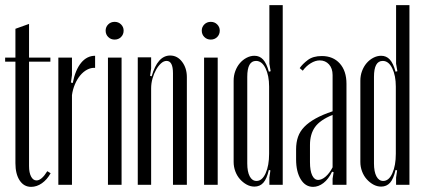

<svg xmlns="http://www.w3.org/2000/svg" viewBox="-20 -719 1650 747"><path d="M101 8Q73 8 56.5 -17Q40 -42 40 -84V-479H0V-495H40V-607L93 -626V-495H176V-479H93V-73Q93 -47 101 -32Q109 -17 122 -17Q142 -17 164 -53L177 -45Q163 -20 143 -6Q123 8 101 8Z M260 -495V-427L256 -398L263 -396Q273 -447 295.5 -474.5Q318 -502 350 -502V-455Q334 -456 319 -448Q304 -440 292 -425.5Q280 -411 271.5 -391Q263 -371 260 -349V0H207V-495Z M391 -600Q391 -614 401 -624Q411 -634 426 -634Q441 -634 451 -624Q461 -614 461 -600Q461 -585 451 -575Q441 -565 426 -565Q411 -565 401 -575Q391 -585 391 -600ZM453 -495V0H400V-495Z M570 -422Q593 -503 642 -503Q670 -503 688.5 -478.5Q707 -454 707 -419V0H653V-434Q653 -482 628 -482Q617 -482 606.5 -472.5Q596 -463 587.5 -448Q579 -433 573.5 -414Q568 -395 568 -375V0H516V-496H568V-453L564 -424Z M765 -600Q765 -614 775 -624Q785 -634 800 -634Q815 -634 825 -624Q835 -614 835 -600Q835 -585 825 -575Q815 -565 800 -565Q785 -565 775 -575Q765 -585 765 -600ZM827 -495V0H774V-495Z M1032 -56 1026 -58Q1018 -23 1004.5 -8Q991 7 970 7Q954 7 939.5 -1Q925 -9 913.5 -22Q902 -35 895.5 -52.5Q889 -70 889 -89V-405Q889 -425 895.5 -442.5Q902 -460 913 -473Q924 -486 939 -494Q954 -502 970 -502Q990 -502 1003.5 -487.5Q1017 -473 1026 -440L1033 -442L1028 -471V-699H1080V0H1028V-28ZM1027 -382Q1027 -425 1013 -453.5Q999 -482 976 -482Q942 -482 942 -420V-83Q942 -51 951.5 -33Q961 -15 978 -15Q1000 -15 1013.5 -45Q1027 -75 1027 -121Z M1132 -138Q1132 -165 1139.5 -186.5Q1147 -208 1164 -225.5Q1181 -243 1208 -258Q1235 -273 1274 -286V-427Q1274 -453 1260 -468.5Q1246 -484 1224 -484Q1207 -484 1189 -473Q1171 -462 1158 -444L1146 -454Q1157 -470 1177.5 -485.5Q1198 -501 1232 -501Q1276 -501 1302 -472Q1328 -443 1328 -393V0H1274V-24L1278 -49L1272 -51Q1258 -22 1238.5 -7Q1219 8 1198 8Q1168 8 1150 -21.5Q1132 -51 1132 -99ZM1218 -19Q1232 -19 1247 -32Q1262 -45 1274 -68V-272Q1225 -252 1205.5 -224.5Q1186 -197 1186 -155V-88Q1186 -55 1194.5 -37Q1203 -19 1218 -19Z M1525 -56 1519 -58Q1511 -23 1497.5 -8Q1484 7 1463 7Q1447 7 1432.5 -1Q1418 -9 1406.5 -22Q1395 -35 1388.5 -52.5Q1382 -70 1382 -89V-405Q1382 -425 1388.5 -442.5Q1395 -460 1406 -473Q1417 -486 1432 -494Q1447 -502 1463 -502Q1483 -502 1496.5 -487.5Q1510 -473 1519 -440L1526 -442L1521 -471V-699H1573V0H1521V-28ZM1520 -382Q1520 -425 1506 -453.5Q1492 -482 1469 -482Q1435 -482 1435 -420V-83Q1435 -51 1444.5 -33Q1454 -15 1471 -15Q1493 -15 1506.5 -45Q1520 -75 1520 -121Z"/></svg>

Font: Moniqa Cond Heading
Style: Regular
Weight: 400
Width: 3
Designer: Rajesh Rajput
Foundry: Rajesh Rajput
Version: Version 1.000